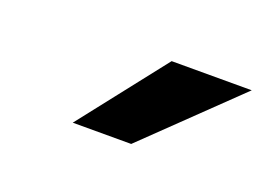

<svg xmlns="http://www.w3.org/2000/svg" viewBox="-40 -831 431 309"><g transform="rotate(20 175.5 -676.5)"><path d="M97.7 -602.5 213.4 -750H350.6L197.8 -602.5Z"/></g></svg>

Font: Roboto Condensed Medium
Style: Italic
Weight: 500
Italic angle: -12°
Designer: Christian Robertson
Foundry: Google
Version: Version 3.0; 2020